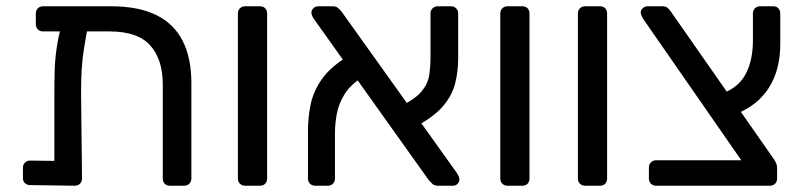

<svg xmlns="http://www.w3.org/2000/svg" viewBox="-20 -591 2562 611"><path d="M117 -491Q107 -491 100.5 -497.5Q94 -504 94 -514V-548Q94 -558 100.5 -564.5Q107 -571 117 -571H334Q420 -571 476.5 -543.5Q533 -516 561 -461.5Q589 -407 589 -327V-23Q589 -13 582.5 -6.5Q576 0 566 0H521Q510 0 504 -6.5Q498 -13 498 -23V-322Q498 -402 458 -446.5Q418 -491 329 -491ZM207 -540H232Q247 -540 254.5 -532.5Q262 -525 261 -514Q253 -472 247.5 -438Q242 -404 240 -370.5Q238 -337 238 -295L241 -23Q241 -13 234.5 -6.5Q228 0 218 0L76 -2Q66 -2 59.5 -8Q53 -14 53 -25V-57Q53 -67 59.5 -73.5Q66 -80 76 -80L153 -79V-291Q153 -332 154 -366.5Q155 -401 160 -436Q165 -471 176 -515Q179 -526 185.5 -533Q192 -540 207 -540Z M760 0Q750 0 743.5 -6.5Q737 -13 737 -23V-548Q737 -558 743.5 -564.5Q750 -571 760 -571H807Q818 -571 824 -564.5Q830 -558 830 -548V-23Q830 -13 824 -6.5Q818 0 807 0Z M1373 0Q1362 0 1356 -6Q1350 -12 1345 -17L978 -532Q971 -543 971 -551Q971 -559 977.5 -565Q984 -571 992 -571H1039Q1050 -571 1056.5 -565Q1063 -559 1067 -554L1435 -39Q1439 -32 1440.5 -28Q1442 -24 1442 -20Q1442 -12 1436 -6Q1430 0 1422 0ZM983 0Q973 0 966.5 -6.5Q960 -13 960 -23V-173Q960 -219 969 -260.5Q978 -302 1004.5 -339.5Q1031 -377 1084 -410L1130 -343Q1094 -320 1076 -290.5Q1058 -261 1052 -229.5Q1046 -198 1046 -169V-23Q1046 -13 1039.5 -6.5Q1033 0 1023 0ZM1293 -183 1252 -252Q1301 -275 1321.5 -300Q1342 -325 1346 -352.5Q1350 -380 1350 -410V-548Q1350 -558 1356.5 -564.5Q1363 -571 1373 -571H1415Q1425 -571 1431.5 -564.5Q1438 -558 1438 -548V-405Q1438 -363 1428 -324Q1418 -285 1387.5 -250.5Q1357 -216 1293 -183Z M1595 0Q1585 0 1578.5 -6.5Q1572 -13 1572 -23V-548Q1572 -558 1578.5 -564.5Q1585 -571 1595 -571H1642Q1653 -571 1659 -564.5Q1665 -558 1665 -548V-23Q1665 -13 1659 -6.5Q1653 0 1642 0Z M1842 0Q1832 0 1825.5 -6.5Q1819 -13 1819 -23V-548Q1819 -558 1825.5 -564.5Q1832 -571 1842 -571H1889Q1900 -571 1906 -564.5Q1912 -558 1912 -548V-23Q1912 -13 1906 -6.5Q1900 0 1889 0Z M2068 0Q2058 0 2051.5 -6.5Q2045 -13 2045 -23V-58Q2045 -68 2051.5 -74.5Q2058 -81 2068 -81H2339L2026 -532Q2023 -538 2021 -542.5Q2019 -547 2019 -551Q2019 -559 2025.5 -565Q2032 -571 2040 -571H2088Q2099 -571 2105 -565.5Q2111 -560 2115 -554L2441 -87Q2446 -80 2449.5 -72.5Q2453 -65 2453 -56V-23Q2453 -13 2446.5 -6.5Q2440 0 2430 0ZM2321 -228 2277 -293Q2330 -312 2353 -355.5Q2376 -399 2376 -462V-548Q2376 -558 2382.5 -564.5Q2389 -571 2399 -571H2441Q2451 -571 2457 -564.5Q2463 -558 2463 -548V-450Q2463 -369 2427 -312Q2391 -255 2321 -228Z"/></svg>

Font: RubikRegular
Style: Regular
Weight: 400
Designer: Hubert and Fischer
Foundry: Hubert and Fischer
Version: Version 2.300;gftools[0.9.30]